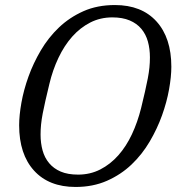

<svg xmlns="http://www.w3.org/2000/svg" viewBox="-20 -730 714 762"><path d="M290 -37Q338 -37 378 -57.5Q418 -78 449.5 -113.5Q481 -149 503.5 -197Q526 -245 540 -301Q549 -338 555.5 -366.5Q562 -395 566.5 -418.5Q571 -442 573 -462Q575 -482 575 -502Q575 -536 567 -565Q559 -594 541 -615.5Q523 -637 494.5 -649Q466 -661 426 -661Q378 -661 338 -640.5Q298 -620 266.5 -584.5Q235 -549 212 -500.5Q189 -452 176 -397Q167 -360 160.5 -331.5Q154 -303 149.5 -279.5Q145 -256 143 -236Q141 -216 141 -196Q141 -162 149 -133Q157 -104 175 -82.5Q193 -61 221 -49Q249 -37 290 -37ZM280 12Q174 12 115 -53Q56 -118 56 -233Q56 -272 65 -322.5Q74 -373 93 -426Q112 -479 142 -530Q172 -581 214 -621Q256 -661 311 -685.5Q366 -710 436 -710Q542 -710 601 -645Q660 -580 660 -465Q660 -426 651 -375.5Q642 -325 623 -272Q604 -219 574 -168Q544 -117 502 -77Q460 -37 404.5 -12.5Q349 12 280 12Z"/></svg>

Font: IBM Plex Serif
Style: Italic
Weight: 400
Italic angle: -14°
Designer: Mike Abbink, Paul van der Laan, Pieter van Rosmalen
Foundry: Bold Monday
Version: Version 3.001